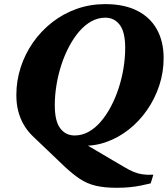

<svg xmlns="http://www.w3.org/2000/svg" viewBox="-20 -710 816 934"><path d="M293.5 99.5 140 -47Q114.5 -71.5 96.5 -101.8Q78.5 -132 69 -168.2Q59.5 -204.5 59.5 -248Q59.5 -317.5 80.8 -382.8Q102 -448 141 -503.8Q180 -559.5 233.8 -601.5Q287.5 -643.5 353 -666.8Q418.5 -690 491.5 -690Q583.5 -690 646.8 -658.2Q710 -626.5 743 -567.5Q776 -508.5 776 -427Q776 -358.5 754.8 -294Q733.5 -229.5 695.5 -174.8Q657.5 -120 606.5 -79.8Q555.5 -39.5 495.2 -18.5Q435 2.5 369.5 -1.5L347.5 -37L530.5 71Q562 89 585.2 103Q608.5 117 629.2 125.8Q650 134.5 673 138Q696 141.5 726 140L713 182Q692 187 667.2 192.2Q642.5 197.5 613 200.5Q583.5 203.5 547.5 203.5Q486.5 203.5 444.5 193.2Q402.5 183 367.8 159.8Q333 136.5 293.5 99.5ZM246.5 -198Q246.5 -120.5 273 -85.8Q299.5 -51 343 -51Q379 -51 411 -68.8Q443 -86.5 470.2 -118.2Q497.5 -150 519.5 -191.5Q541.5 -233 557 -280.5Q572.5 -328 580.8 -378.2Q589 -428.5 589 -477Q589 -554.5 562.5 -589.2Q536 -624 492.5 -624Q456.5 -624 424.5 -606.2Q392.5 -588.5 365.2 -556.8Q338 -525 316 -483.5Q294 -442 278.5 -394.5Q263 -347 254.8 -296.8Q246.5 -246.5 246.5 -198Z"/></svg>

Font: Newsreader 24pt ExtraBold
Style: Italic
Weight: 800
Italic angle: -17°
Designer: Hugues Gentile
Foundry: Production Type
Version: Version 1.003